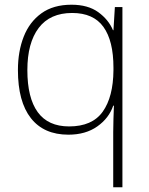

<svg xmlns="http://www.w3.org/2000/svg" viewBox="-20 -560 630 814"><path d="M460 0Q460 -23 461 -56Q462 -89 463 -112H460Q442 -59 392.5 -24Q343 11 270 11Q166 11 111 -59Q56 -129 56 -263Q56 -342 80.5 -404.5Q105 -467 155.5 -503.5Q206 -540 283 -540Q353 -540 396.5 -508.5Q440 -477 459 -432H461L467 -530H499V234H460ZM273 -24Q371 -24 415.5 -86.5Q460 -149 461 -262V-273Q461 -387 418.5 -446Q376 -505 286 -505Q192 -505 144 -441.5Q96 -378 96 -263Q96 -145 140 -84.5Q184 -24 273 -24Z"/></svg>

Font: Noto Sans Khmer UI ExtraLight
Style: Regular
Weight: 200
Designer: Danh Hong and the Monotype Design Team
Foundry: Monotype Imaging Inc.
Version: Version 2.002; ttfautohint (v1.8.4.7-5d5b)